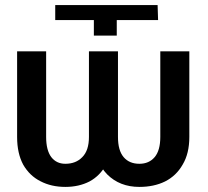

<svg xmlns="http://www.w3.org/2000/svg" viewBox="-20 -732 827 762"><path d="M352.5 -652.3Q314.5 -652.3 199.2 -652.3Q199.2 -667 199.2 -711.9Q300.8 -711.9 605.5 -711.9Q606.4 -697.3 607.4 -652.3Q566.4 -652.3 443.4 -652.3Q443.4 -636.7 443.4 -590.8Q420.9 -590.8 352.5 -590.8Q352.5 -606.4 352.5 -652.3ZM333 -528.3Q356.4 -528.3 425.8 -528.3Q425.8 -443.4 425.8 -188.5Q425.8 -123 401.4 -79.1Q377 -34.2 335 -11.7Q293 9.8 239.3 9.8Q183.6 9.8 140.6 -12.7Q97.7 -34.2 72.3 -78.1Q47.9 -123 47.9 -188.5Q47.9 -301.8 47.9 -528.3Q76.2 -528.3 163.1 -528.3Q163.1 -443.4 163.1 -188.5Q163.1 -135.7 183.6 -108.4Q204.1 -82 239.3 -82Q281.2 -82 306.6 -108.4Q333 -134.8 333 -188.5Q333 -301.8 333 -528.3ZM616.2 -528.3Q644.5 -528.3 731.4 -528.3Q731.4 -443.4 731.4 -188.5Q731.4 -123 705.1 -79.1Q679.7 -34.2 634.8 -11.7Q590.8 9.8 533.2 9.8Q455.1 9.8 405.3 -40Q355.5 -89.8 355.5 -188.5Q355.5 -301.8 355.5 -528.3Q378.9 -528.3 448.2 -528.3Q448.2 -443.4 448.2 -188.5Q448.2 -134.8 470.7 -108.4Q493.2 -82 533.2 -82Q571.3 -82 593.8 -108.4Q616.2 -134.8 616.2 -188.5Q616.2 -301.8 616.2 -528.3Z"/></svg>

Font: DeepSea
Style: Medium
Weight: 500
Designer: Stem
Version: Version 3.019;git-0a5106e0b